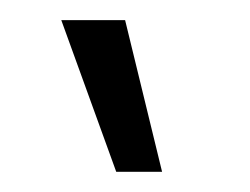

<svg xmlns="http://www.w3.org/2000/svg" viewBox="-20 -759 245 188"><path d="M40 -739.3H102.5L138.7 -590.8H93.8Z"/></svg>

Font: Post No Bills Colombo
Style: Medium
Weight: 600
Designer: Kosala Senevirathne, Siva Puranthara, Lasantha Premarathna, Tharique Azeez
Foundry: Mooniak
Version: Version 1.220 ; ttfautohint (v1.5)